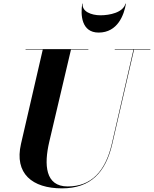

<svg xmlns="http://www.w3.org/2000/svg" viewBox="-20 -1020 846 1055"><path d="M434.5 -1000H432C422 -939 427 -841 522 -841C627 -841 662 -939 672 -1000H669.5C656.5 -951 582.5 -936 532 -936C481.5 -936 428.5 -957 434.5 -1000ZM120.5 -750V-747.5H215L95.5 -230C57.5 -66 157.5 15 320.5 15C478.5 15 561 -73 597 -230L716.5 -747.5H806V-750H610.5V-747.5H713.5L594.5 -230C559 -77 480.5 4.5 352 4.5C228 4.5 221.5 -115 250.5 -240L370 -747.5H465.5V-750Z"/></svg>

Font: Bodoni* 72pt
Style: Bold Italic
Weight: 700
Italic angle: -13°
Version: Version 2.3